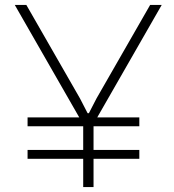

<svg xmlns="http://www.w3.org/2000/svg" viewBox="-20 -760 706 780"><path d="M92 -283H302L40 -740H87L305 -360L336 -300H341L372 -360L590 -740H637L375 -283H546V-247H360V-151H546V-115H360V0H318V-115H92V-151H318V-247H92Z"/></svg>

Font: Encode Sans Wide
Style: Thin
Weight: 100
Designer: Pablo Impallari, Andres Torresi
Foundry: Pablo Impallari, Andres Torresi
Version: Version 1.000; ttfautohint (v1.00) -l 8 -r 50 -G 200 -x 14 -